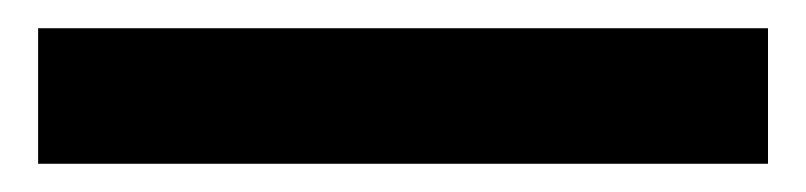

<svg xmlns="http://www.w3.org/2000/svg" viewBox="-20 -15 571 136"><path d="M7 5H524V101H7Z"/></svg>

Font: Khand SemiBold
Style: Regular
Weight: 600
Designer: Devanagari: Sanchit Sawaria, Jyotish Sonowal; Latin: Satya Rajpurohit
Foundry: Indian Type Foundry
Version: Version 1.101;PS 1.0;hotconv 1.0.78;makeotf.lib2.5.61930; tt